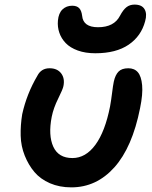

<svg xmlns="http://www.w3.org/2000/svg" viewBox="-20 -786 657 832"><path d="M393.1 -555.2Q350.1 -555.2 317.1 -567.1Q284.2 -579.1 264.9 -599.1Q245.6 -619.1 237.1 -644.3Q228.5 -669.4 231 -696.8Q233.9 -729 250.7 -745.1Q267.6 -761.2 293 -761.2Q312.5 -761.2 322.8 -751Q333 -740.7 335.9 -717.8Q340.3 -668 404.8 -668Q474.6 -668 500 -717.8Q513.7 -743.7 528.1 -754.9Q542.5 -766.1 563 -766.1Q594.7 -766.1 606.4 -746.1Q618.2 -726.1 608.9 -693.8Q591.8 -629.4 537.4 -592.3Q482.9 -555.2 393.1 -555.2ZM289.1 25.9Q237.8 25.9 196.5 8.1Q155.3 -9.8 129.4 -40.3Q103.5 -70.8 87.2 -111.6Q70.8 -152.3 69.6 -197.8Q68.4 -243.2 76.2 -291Q95.7 -379.4 142.1 -458Q158.7 -490.2 194.8 -490.2Q228 -490.2 244.9 -468.3Q261.7 -446.3 254.9 -413.1Q252.4 -399.4 232.2 -358.9Q211.9 -318.4 204.1 -279.8Q188.5 -199.7 210.9 -150.4Q233.4 -101.1 293.9 -101.1Q351.1 -101.1 393.3 -158.4Q435.5 -215.8 457 -325.2Q461.9 -352.5 465.8 -384.3Q469.7 -416 473.1 -432.1Q479.5 -461.4 493.7 -475.8Q507.8 -490.2 536.1 -490.2Q562.5 -490.2 577.4 -472.9Q592.3 -455.6 595.9 -417Q599.6 -378.4 586.9 -316.9Q553.2 -147.5 475.6 -60.8Q397.9 25.9 289.1 25.9Z"/></svg>

Font: Shantell Sans Bouncy
Style: Italic
Weight: 600
Italic angle: -11.31°
Designer: Stephen Nixon, Anya Danilova, Shantell Martin
Foundry: Arrow Type
Version: Version 1.006;[9816181b4]